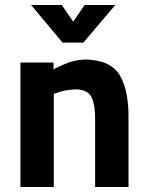

<svg xmlns="http://www.w3.org/2000/svg" viewBox="-20 -751 593 771"><path d="M196 0V-374Q197 -375 224 -383Q250 -391 287 -392Q334 -391 349 -358Q363 -325 362 -267V0H496V-271Q498 -386 461 -449Q423 -511 320 -512Q275 -510 236 -492Q197 -475 195 -472V-500H62V0ZM231 -580H315L443 -731H320L274 -664L228 -731H105Z"/></svg>

Font: RazerF5
Style: Bold
Weight: 700
Foundry: Razer Inc.
Version: Version 1.000;PS 001.001;hotconv 1.0.56